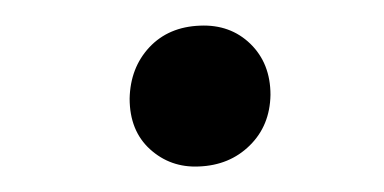

<svg xmlns="http://www.w3.org/2000/svg" viewBox="-20 -431 298 149"><path d="M80.6 -354.5Q81.1 -378.4 95.9 -394.3Q110.8 -410.2 135.3 -411.1Q158.7 -412.1 174.3 -397Q189.9 -381.8 189.9 -357.4Q189.5 -333.5 173.8 -318.1Q158.2 -302.7 134.3 -301.8Q112.3 -300.8 96.4 -315.2Q80.6 -329.6 80.6 -354.5Z"/></svg>

Font: Roboto
Style: Italic
Weight: 400
Italic angle: -12°
Designer: Google
Version: Version 2.134; 2016; ttfautohint (v1.6)